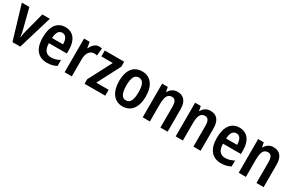

<svg xmlns="http://www.w3.org/2000/svg" viewBox="119 -1612 4041 2681"><g transform="rotate(30 2139.0 -271.5)"><path d="M164 0H290L453 -543H332L250 -230C240 -188 231 -147 229 -117H225C220 -157 212 -200 201 -239L123 -543H2Z M703 -552C572 -552 497 -452 497 -268C497 -96 572 10 722 10C783 10 830 -2 876 -27V-123C827 -95 785 -84 734 -84C654 -84 614 -137 612 -242H901V-308C901 -455 830 -552 703 -552ZM705 -462C763 -462 791 -406 791 -326H614C618 -420 651 -462 705 -462Z M1242 -553C1185 -553 1142 -507 1117 -451H1111L1095 -543H1005V0H1121V-280C1121 -376 1168 -435 1234 -435C1250 -435 1266 -433 1279 -428L1291 -547C1274 -551 1258 -553 1242 -553Z M1660 0V-95H1461L1652 -463V-543H1339V-448H1523L1327 -73V0Z M2157 -273C2157 -454 2072 -553 1942 -553C1797 -553 1725 -445 1725 -273C1725 -106 1802 10 1940 10C2087 10 2157 -108 2157 -273ZM1844 -272C1844 -394 1873 -455 1941 -455C2010 -455 2039 -394 2039 -273C2039 -150 2010 -87 1941 -87C1873 -87 1844 -151 1844 -272Z M2510 -553C2452 -553 2403 -525 2376 -472H2369L2355 -543H2264V0H2380V-268C2380 -397 2405 -453 2478 -453C2530 -453 2550 -412 2550 -332V0H2666V-360C2666 -490 2609 -553 2510 -553Z M3042 -553C2984 -553 2935 -525 2908 -472H2901L2887 -543H2796V0H2912V-268C2912 -397 2937 -453 3010 -453C3062 -453 3082 -412 3082 -332V0H3198V-360C3198 -490 3141 -553 3042 -553Z M3510 -552C3379 -552 3304 -452 3304 -268C3304 -96 3379 10 3529 10C3590 10 3637 -2 3683 -27V-123C3634 -95 3592 -84 3541 -84C3461 -84 3421 -137 3419 -242H3708V-308C3708 -455 3637 -552 3510 -552ZM3512 -462C3570 -462 3598 -406 3598 -326H3421C3425 -420 3458 -462 3512 -462Z M4058 -553C4000 -553 3951 -525 3924 -472H3917L3903 -543H3812V0H3928V-268C3928 -397 3953 -453 4026 -453C4078 -453 4098 -412 4098 -332V0H4214V-360C4214 -490 4157 -553 4058 -553Z"/></g></svg>

Font: Noto Sans Arabic Cond SemBd
Style: Regular
Weight: 600
Width: 3
Designer: Monotype Design Team, Nadine Chahine, Nizar Qandah and Khaled Hosny
Foundry: Monotype Imaging Inc.
Version: Version 2.012